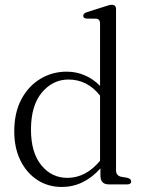

<svg xmlns="http://www.w3.org/2000/svg" viewBox="-20 -750 578 781"><path d="M38 -215.5Q38 -292 67 -346.2Q96 -400.5 144.5 -429.5Q193 -458.5 251 -458.5Q291.5 -458.5 326.2 -443Q361 -427.5 387 -400.5V-654.5Q387 -672.5 371.5 -674L331.5 -674.5Q318.5 -676 318.5 -686Q318.5 -695.5 333.5 -700.5L406 -723.5Q416 -727 422.8 -728.8Q429.5 -730.5 435 -730.5Q452 -730.5 452 -712.5V-57.5Q452 -35.5 473 -31L499 -26.5Q513.5 -22 513.5 -12.5Q513.5 0 497.5 0H422.5Q388.5 0 388.5 -36V-65Q320.5 10.5 231.5 10.5Q175.5 10.5 131.8 -18Q88 -46.5 63 -97.5Q38 -148.5 38 -215.5ZM106 -222.5Q106 -129.5 148 -78Q190 -26.5 254 -26.5Q329 -26.5 387 -96V-361Q335.5 -426.5 258.5 -426.5Q195 -426.5 150.5 -373.8Q106 -321 106 -222.5Z"/></svg>

Font: Fraunces 72pt Soft Light
Style: Regular
Weight: 300
Version: Version 1.000;[b76b70a41]